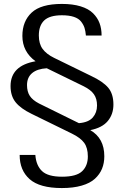

<svg xmlns="http://www.w3.org/2000/svg" viewBox="-20 -742 625 968"><path d="M551.8 -214.8Q551.8 -166 523.4 -131.8Q495.1 -97.7 435.1 -85.9Q505.9 -45.4 505.9 45.9Q505.9 80.6 494.4 108.6Q482.9 136.7 458.5 159.2Q434.1 181.6 391.8 193.8Q349.6 206.1 292 206.1Q180.2 206.1 129.6 161.4Q79.1 116.7 79.1 39.1H158.2Q162.1 92.3 191.9 120.6Q221.7 148.9 293 148.9Q365.2 148.9 394 121.3Q422.9 93.8 422.9 46.9Q422.9 3.4 404.3 -22Q385.7 -47.4 341.8 -68.8L139.2 -168Q84 -194.8 58.6 -226.6Q33.2 -258.3 33.2 -308.1Q33.2 -411.1 159.2 -433.1Q92.8 -481.4 92.8 -561Q92.8 -634.8 139.6 -678.5Q186.5 -722.2 292 -722.2Q346.7 -722.2 386.5 -710Q426.3 -697.8 449 -675.3Q471.7 -652.8 481.9 -625.2Q492.2 -597.7 492.2 -563H413.1Q411.1 -585.9 406 -601.8Q400.9 -617.7 388.7 -633.3Q376.5 -648.9 352.3 -657Q328.1 -665 292 -665Q230.5 -665 203.1 -639.2Q175.8 -613.3 175.8 -563Q175.8 -521.5 194.8 -495.4Q213.9 -469.2 252.9 -450.2L439.9 -358.9Q499 -331.1 525.4 -300Q551.8 -269 551.8 -214.8ZM469.2 -210Q469.2 -244.1 453.6 -266.6Q438 -289.1 401.9 -307.1L215.8 -397.9Q167.5 -395 141.8 -373.3Q116.2 -351.6 116.2 -313Q116.2 -280.3 130.1 -258.8Q144 -237.3 176.8 -220.2L377.9 -121.1Q426.3 -125 447.8 -149.7Q469.2 -174.3 469.2 -210Z"/></svg>

Font: Creato Display
Style: Regular
Weight: 400
Version: Version 1.000